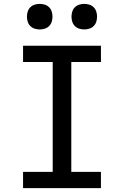

<svg xmlns="http://www.w3.org/2000/svg" viewBox="-20 -971 640 991"><path d="M99 0V-84H252V-651H99V-735H501V-651H348V-84H501V0ZM415 -819Q402 -819 389 -823Q376 -827 366.5 -836.5Q357 -846 353 -859Q349 -872 349 -885Q349 -898 353 -911Q357 -924 366.5 -933.5Q376 -943 389 -947Q402 -951 415 -951Q428 -951 441 -947Q454 -943 463.5 -933.5Q473 -924 477 -911Q481 -898 481 -885Q481 -872 477 -859Q473 -846 463.5 -836.5Q454 -827 441 -823Q428 -819 415 -819ZM185 -819Q172 -819 159 -823Q146 -827 136.5 -836.5Q127 -846 123 -859Q119 -872 119 -885Q119 -898 123 -911Q127 -924 136.5 -933.5Q146 -943 159 -947Q172 -951 185 -951Q198 -951 211 -947Q224 -943 233.5 -933.5Q243 -924 247 -911Q251 -898 251 -885Q251 -872 247 -859Q243 -846 233.5 -836.5Q224 -827 211 -823Q198 -819 185 -819Z"/></svg>

Font: Iosevka Fixed Medium Extended
Style: Regular
Weight: 500
Width: 7
Monospace: yes
Designer: Belleve Invis
Foundry: Belleve Invis
Version: Version 24.1.1; ttfautohint (v1.8.4)